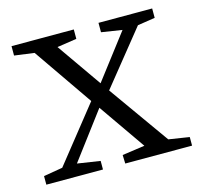

<svg xmlns="http://www.w3.org/2000/svg" viewBox="-81 -603 727 691"><g transform="rotate(-15 282.0 -257.0)"><path d="M476 -44 316 -269 477 -469 542 -479V-514H342V-479L419 -467L293 -302L177 -468L250 -479V-514H18V-479L92 -469L244 -249L81 -44L10 -32V0H221V-32L136 -45L266 -218L387 -44L303 -32L304 0H553V-32Z"/></g></svg>

Font: Source Han Serif AKR9
Style: Regular
Weight: 400
Designer: Ryoko NISHIZUKA 西塚涼子 (kana & ideographs); Frank Grießhammer (Latin, Greek & Cyrillic); Sandoll Communications 산돌커뮤니케이션, 
Foundry: Adobe Systems Incorporated
Version: Version 1.005;hotconv 1.0.107;makeotfexe 2.5.65593